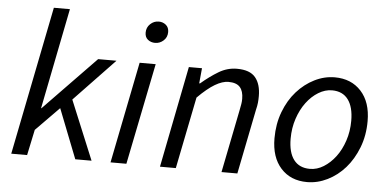

<svg xmlns="http://www.w3.org/2000/svg" viewBox="-50 -809 1853 917"><g transform="rotate(5 876.5 -350.0)"><path d="M31 0 173 -712H250L154 -229H156L405 -486H493L299 -283L416 0H338L245 -237L133 -123L107 0Z M507 0 604 -486H681L583 0ZM669 -587Q649 -587 634.5 -598.5Q620 -610 620 -632Q620 -657 637.5 -673.5Q655 -690 678 -690Q698 -690 712.5 -678Q727 -666 727 -644Q727 -619 709.5 -603Q692 -587 669 -587Z M744 0 840 -486H903L896 -413H900Q942 -449 983 -473.5Q1024 -498 1070 -498Q1132 -498 1158.5 -466Q1185 -434 1185 -377Q1185 -360 1183.5 -345Q1182 -330 1177 -310L1115 0H1039L1099 -300Q1103 -320 1105 -332Q1107 -344 1107 -357Q1107 -394 1090 -413Q1073 -432 1035 -432Q1006 -432 970.5 -411Q935 -390 889 -344L820 0Z M1450 12Q1371 12 1324 -40Q1277 -92 1277 -183Q1277 -252 1299 -310Q1321 -368 1358 -409.5Q1395 -451 1442 -474.5Q1489 -498 1539 -498Q1618 -498 1665.5 -446Q1713 -394 1713 -303Q1713 -234 1690.5 -176Q1668 -118 1631.5 -76.5Q1595 -35 1547.5 -11.5Q1500 12 1450 12ZM1458 -52Q1492 -52 1523.5 -71.5Q1555 -91 1580 -124Q1605 -157 1620 -202Q1635 -247 1635 -298Q1635 -364 1608.5 -399.5Q1582 -435 1531 -435Q1498 -435 1466 -415.5Q1434 -396 1409 -362.5Q1384 -329 1369 -284Q1354 -239 1354 -188Q1354 -122 1380.5 -87Q1407 -52 1458 -52Z"/></g></svg>

Font: Matigon Symbol
Style: Regular
Weight: 400
Designer: Paul D. Hunt
Foundry: Adobe Systems Incorporated
Version: Version 2.021;PS 2.000;hotconv 1.0.86;makeotf.lib2.5.63406